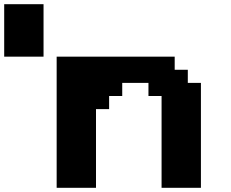

<svg xmlns="http://www.w3.org/2000/svg" viewBox="-20 -895 1102 915"><path d="M750 0H937.5V-500H875V-562.5H812.5V-625H250V0H437.5V-375H500V-437.5H562.5V-500H687.5V-437.5H750ZM0 -625H187.5V-875H0Z"/></svg>

Font: Faithful 32x
Style: Semibold
Weight: 400
Foundry: Faithful Resource Pack
Version: Version 1.0; January 27, 2023